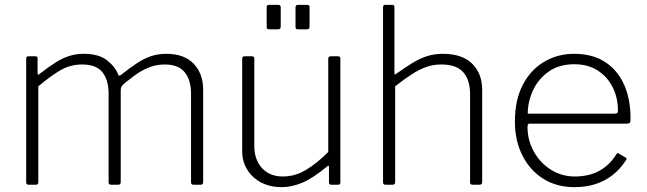

<svg xmlns="http://www.w3.org/2000/svg" viewBox="-20 -762 2668 792"><path d="M98 0Q88 0 88 -10V-520Q88 -530 97 -530H126Q135 -530 135 -521V-460Q135 -455 137 -454Q139 -453 143 -457Q178 -484 206.5 -502.5Q235 -521 263.5 -530.5Q292 -540 326 -540Q388 -540 422.5 -512.5Q457 -485 468 -453Q470 -449 474.5 -450.5Q479 -452 483 -456Q517 -483 546 -502Q575 -521 603.5 -530.5Q632 -540 666 -540Q740 -540 779 -499Q818 -458 818 -392V-11Q818 0 808 0H778Q773 0 770.5 -2.5Q768 -5 768 -10V-375Q768 -432 742 -464Q716 -496 659 -496Q624 -496 593.5 -483.5Q563 -471 538.5 -453Q514 -435 494 -419Q486 -412 482 -406Q478 -400 478 -389V-11Q478 0 468 0H438Q433 0 430.5 -2.5Q428 -5 428 -10V-375Q428 -432 402.5 -464Q377 -496 319 -496Q271 -496 231.5 -473.5Q192 -451 138 -406V-10Q138 0 127 0H98Z M1147 -34Q1197 -34 1242 -61Q1287 -88 1334 -135V-520Q1334 -530 1345 -530H1374Q1384 -530 1384 -520V-10Q1384 0 1375 0H1346Q1337 0 1337 -9V-72Q1337 -77 1335.5 -78Q1334 -79 1329 -75Q1268 -25 1225 -7.5Q1182 10 1142 10Q1095 10 1058.5 -8.5Q1022 -27 1000.5 -61Q979 -95 979 -138V-519Q979 -530 989 -530H1019Q1029 -530 1029 -520V-160Q1029 -104 1060.5 -69Q1092 -34 1147 -34ZM1138 -732V-654Q1138 -647 1135.5 -644Q1133 -641 1125 -641H1092Q1084 -641 1082 -643.5Q1080 -646 1080 -652V-731Q1080 -742 1089 -742H1128Q1138 -742 1138 -732ZM1257 -732V-654Q1257 -647 1254.5 -644Q1252 -641 1244 -641H1211Q1203 -641 1201 -643.5Q1199 -646 1199 -652V-731Q1199 -742 1209 -742H1247Q1257 -742 1257 -732Z M1570 0Q1560 0 1560 -10V-732Q1560 -742 1569 -742H1598Q1607 -742 1607 -733V-461Q1607 -456 1609 -455Q1611 -454 1615 -458Q1653 -485 1682.5 -503Q1712 -521 1742 -530.5Q1772 -540 1807 -540Q1887 -540 1928 -499Q1969 -458 1969 -392V-11Q1969 0 1958 0H1929Q1924 0 1921.5 -2.5Q1919 -5 1919 -10V-375Q1919 -432 1891 -464Q1863 -496 1800 -496Q1766 -496 1737.5 -485.5Q1709 -475 1678.5 -455.5Q1648 -436 1610 -406V-10Q1610 0 1599 0H1570Z M2156 -238Q2156 -184 2182 -137Q2208 -90 2252.5 -62Q2297 -34 2351 -34Q2409 -34 2451.5 -57Q2494 -80 2522 -125Q2525 -130 2527.5 -130.5Q2530 -131 2533 -128L2561 -112Q2567 -108 2562 -101Q2538 -64 2506.5 -39.5Q2475 -15 2436 -2.5Q2397 10 2349 10Q2277 10 2222 -24Q2167 -58 2135.5 -119.5Q2104 -181 2104 -261Q2104 -349 2136 -411Q2168 -473 2223.5 -506.5Q2279 -540 2349 -540Q2421 -540 2472.5 -508.5Q2524 -477 2552.5 -417Q2581 -357 2581 -273Q2581 -266 2580 -259.5Q2579 -253 2567 -252H2163Q2159 -252 2157.5 -248Q2156 -244 2156 -238ZM2512 -293Q2523 -293 2526 -296Q2529 -299 2529 -307Q2529 -359 2507 -402.5Q2485 -446 2445 -471.5Q2405 -497 2349 -497Q2286 -497 2243 -466.5Q2200 -436 2178.5 -389Q2157 -342 2157 -293Z"/></svg>

Font: Libre Franklin Thin ExtraLight
Style: Regular
Weight: 250
Version: Version 3.000